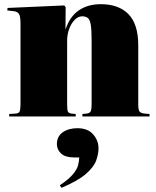

<svg xmlns="http://www.w3.org/2000/svg" viewBox="-20 -557 745 918"><path d="M24 0V-12L55 -14Q69 -15 73.5 -23.5Q78 -32 78 -57V-447Q78 -476 71.5 -489Q65 -502 42 -504L15 -507L16 -519L287 -531L294 -523L293 -418H294Q314 -478 357 -507.5Q400 -537 462 -537Q548 -537 594.5 -489Q641 -441 641 -341V-58Q641 -32 647 -24Q653 -16 671 -14L695 -12V0H374V-12L395 -14Q409 -16 413.5 -24.5Q418 -33 418 -58V-363Q418 -414 414 -438.5Q410 -463 400 -471Q390 -479 373 -479Q354 -479 337.5 -462.5Q321 -446 311 -419.5Q301 -393 301 -362V-58Q301 -32 304.5 -24Q308 -16 321 -14L342 -12V0ZM274 341 266 329Q310 299 329 276Q348 253 353 234Q358 215 359 196H339Q292 196 272 177Q252 158 252 132Q252 95 280 75.5Q308 56 350 56Q400 56 425.5 85.5Q451 115 451 152Q451 179 440 210Q429 241 391.5 274Q354 307 274 341Z"/></svg>

Font: Display Black
Style: Regular
Weight: 900
Designer: Latin by Veronika Burian and Jose Scaglione. Greek by Irene Vlachou. Cyrillic by Vera Evstafieva.
Foundry: TypeTogether
Version: Version 3.002